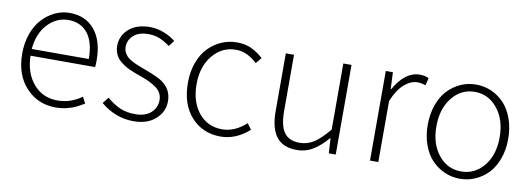

<svg xmlns="http://www.w3.org/2000/svg" viewBox="-46 -746 2800 1013"><g transform="rotate(10 1353.5 -240.0)"><path d="M51.8 -238.8Q51.8 -295.9 69.3 -344.5Q86.9 -393.1 116.5 -424.8Q146 -456.5 183.6 -474.4Q221.2 -492.2 261.2 -492.2Q347.2 -492.2 396 -433.6Q444.8 -375 444.8 -270Q444.8 -246.1 442.9 -233.9H97.2Q98.6 -142.1 148.2 -84Q197.8 -25.9 277.8 -25.9Q347.2 -25.9 407.2 -68.8L424.8 -35.2Q400.4 -20.5 383.5 -12Q366.7 -3.4 336.7 4.4Q306.6 12.2 273.9 12.2Q178.7 12.2 115.2 -55.9Q51.8 -124 51.8 -238.8ZM97.2 -270H402.8Q402.8 -360.4 365.5 -407.2Q328.1 -454.1 262.2 -454.1Q198.7 -454.1 151.6 -404.1Q104.5 -354 97.2 -270Z M515.1 -54.2 541 -86.9Q576.7 -57.1 611.6 -41.5Q646.5 -25.9 693.8 -25.9Q748 -25.9 778.1 -53.2Q808.1 -80.6 808.1 -121.1Q808.1 -142.6 798.3 -159.7Q788.6 -176.8 769.3 -189.5Q750 -202.1 733.4 -210Q716.8 -217.8 690.9 -227.1Q670.4 -234.4 658.9 -238.5Q647.5 -242.7 628.9 -251Q610.4 -259.3 599.6 -266.1Q588.9 -272.9 575.7 -283.7Q562.5 -294.4 555.4 -305.4Q548.3 -316.4 543.2 -331.5Q538.1 -346.7 538.1 -363.8Q538.1 -418.5 579.3 -455.3Q620.6 -492.2 692.9 -492.2Q729.5 -492.2 766.1 -478.3Q802.7 -464.4 830.1 -441.9L806.2 -411.1Q778.3 -431.6 751.5 -442.9Q724.6 -454.1 690.9 -454.1Q638.7 -454.1 610.8 -428.7Q583 -403.3 583 -367.2Q583 -351.1 589.8 -337.6Q596.7 -324.2 605.7 -315.4Q614.7 -306.6 632.1 -297.4Q649.4 -288.1 661.4 -283.2Q673.3 -278.3 695.8 -270Q699.7 -268.6 707.5 -265.6Q774.4 -241.2 800.8 -222.7Q853 -186 853 -123Q853 -66.4 809.3 -27.1Q765.6 12.2 690.9 12.2Q594.2 12.2 515.1 -54.2Z M939.5 -238.8Q939.5 -297.4 957.3 -345.9Q975.1 -394.5 1005.4 -426Q1035.6 -457.5 1075 -474.9Q1114.3 -492.2 1158.7 -492.2Q1203.6 -492.2 1236.6 -476.3Q1269.5 -460.4 1299.8 -433.1L1273.9 -401.9Q1219.2 -453.1 1159.7 -453.1Q1085.4 -453.1 1035.6 -393.1Q985.8 -333 985.8 -238.8Q985.8 -144 1033.4 -85.4Q1081.1 -26.9 1159.7 -26.9Q1226.1 -26.9 1287.6 -82L1310.5 -50.8Q1239.3 12.2 1157.7 12.2Q1062 12.2 1000.7 -54.9Q939.5 -122.1 939.5 -238.8Z M1421.4 -171.9V-480H1465.3V-178.2Q1465.3 -100.6 1491.2 -64.2Q1517.1 -27.8 1574.2 -27.8Q1615.7 -27.8 1650.9 -50.5Q1686 -73.2 1729.5 -126V-480H1773.4V0H1736.3L1731.4 -80.1H1729.5Q1691.4 -35.2 1652.3 -11.5Q1613.3 12.2 1566.4 12.2Q1492.2 12.2 1456.8 -33.2Q1421.4 -78.6 1421.4 -171.9Z M1957 0V-480H1995.1L1999 -391.1H2002.4Q2027.8 -438 2062.5 -465.1Q2097.2 -492.2 2138.2 -492.2Q2165 -492.2 2186 -481.9L2176.3 -441.9Q2153.3 -450.2 2132.3 -450.2Q2097.2 -450.2 2062.5 -420.4Q2027.8 -390.6 2001.5 -327.1V0Z M2224.1 -238.8Q2224.1 -297.4 2241.5 -345.9Q2258.8 -394.5 2288.6 -426Q2318.4 -457.5 2357.2 -474.9Q2396 -492.2 2439.5 -492.2Q2483.4 -492.2 2522.2 -475.1Q2561 -458 2590.8 -426.3Q2620.6 -394.5 2637.9 -345.9Q2655.3 -297.4 2655.3 -238.8Q2655.3 -180.7 2637.9 -132.6Q2620.6 -84.5 2590.8 -53.2Q2561 -22 2522.2 -4.9Q2483.4 12.2 2439.5 12.2Q2396 12.2 2357.2 -4.9Q2318.4 -22 2288.6 -53.2Q2258.8 -84.5 2241.5 -132.6Q2224.1 -180.7 2224.1 -238.8ZM2270.5 -238.8Q2270.5 -145 2318.4 -85.9Q2366.2 -26.9 2439.5 -26.9Q2513.2 -26.9 2561.3 -85.9Q2609.4 -145 2609.4 -238.8Q2609.4 -333 2561.3 -393.1Q2513.2 -453.1 2439.5 -453.1Q2366.2 -453.1 2318.4 -393.3Q2270.5 -333.5 2270.5 -238.8Z"/></g></svg>

Font: Source Sans Pro Light
Style: Regular
Weight: 300
Designer: Paul D. Hunt
Foundry: Adobe Systems Incorporated
Version: Version 2.020;PS 2.0;hotconv 1.0.86;makeotf.lib2.5.63406